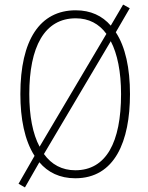

<svg xmlns="http://www.w3.org/2000/svg" viewBox="-20 -862 646 839"><path d="M548 -451C548 -564 528 -657 486 -721L547 -826L518 -842L464 -750C427 -793 376 -817 311 -817C154 -817 69 -687 69 -451C69 -345 87 -249 131 -181L61 -59L89 -43L152 -153C189 -109 241 -83 309 -83C482 -83 548 -245 548 -451ZM108 -451C108 -657 174 -782 311 -782C368 -782 413 -758 445 -714L153 -221C123 -277 108 -355 108 -451ZM509 -451C509 -240 444 -118 309 -118C251 -118 205 -143 172 -189L464 -682C493 -627 509 -548 509 -451Z"/></svg>

Font: Noto Sans Kannada UI Condensed ExtraLight
Style: Regular
Weight: 200
Width: 3
Designer: Jelle Bosma - Monotype Design Team
Foundry: Monotype Imaging Inc.
Version: Version 2.005